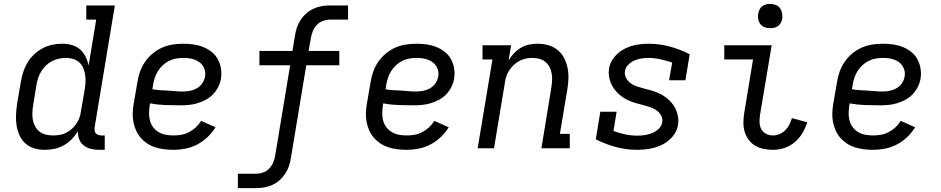

<svg xmlns="http://www.w3.org/2000/svg" viewBox="-20 -763 4840 988"><path d="M210 8Q210 8 210 8Q210 8 210 8Q182 8 155.5 0Q129 -8 110 -25.5Q91 -43 80 -67.5Q69 -92 65 -118.5Q61 -145 62.5 -173.5Q64 -202 68 -230L87 -340Q91 -365 99 -390.5Q107 -416 120.5 -439Q134 -462 154 -481.5Q174 -501 198 -514Q222 -527 248 -532.5Q274 -538 299 -538Q325 -538 349 -531.5Q373 -525 391 -509.5Q409 -494 420 -472Q431 -450 436 -426L475 -662H424V-735H571L467 -108Q466 -99 467 -91Q468 -83 473 -77Q478 -71 486 -68.5Q494 -66 502 -66H519V8H490Q468 8 447.5 3Q427 -2 411 -14.5Q395 -27 387.5 -46.5Q380 -66 381 -87Q367 -65 348.5 -46Q330 -27 307 -14.5Q284 -2 259 3Q234 8 210 8ZM254 -66Q271 -66 288 -69Q305 -72 321 -80Q337 -88 350.5 -100.5Q364 -113 374 -128Q384 -143 389.5 -159.5Q395 -176 397 -193L416 -303Q419 -322 420 -341Q421 -360 418 -378.5Q415 -397 408 -413.5Q401 -430 388 -442Q375 -454 357 -459.5Q339 -465 320 -465Q301 -465 283 -461Q265 -457 248 -448.5Q231 -440 217 -426.5Q203 -413 193 -397Q183 -381 177 -363.5Q171 -346 168 -328L150 -218Q147 -199 146.5 -180Q146 -161 149.5 -143.5Q153 -126 162 -110.5Q171 -95 185 -84.5Q199 -74 217 -70Q235 -66 254 -66Z M873 8Q849 8 825 5Q801 2 779 -5Q757 -12 738 -24.5Q719 -37 704.5 -53.5Q690 -70 680.5 -91Q671 -112 666.5 -135Q662 -158 663 -182Q664 -206 668 -230L687 -340Q691 -367 700.5 -394Q710 -421 726.5 -445Q743 -469 766 -488Q789 -507 815.5 -518.5Q842 -530 870 -534Q898 -538 925 -538Q952 -538 978 -534Q1004 -530 1027 -520.5Q1050 -511 1069.5 -495.5Q1089 -480 1101 -458Q1113 -436 1117 -410Q1121 -384 1117 -358Q1113 -336 1102.5 -315Q1092 -294 1075.5 -277Q1059 -260 1038 -249Q1017 -238 995 -231.5Q973 -225 951 -223Q929 -221 907 -221Q868 -221 829 -222.5Q790 -224 752 -231L750 -218Q747 -198 747 -178Q747 -158 752.5 -139.5Q758 -121 769.5 -106.5Q781 -92 797.5 -82.5Q814 -73 833.5 -69.5Q853 -66 873 -66Q893 -66 913 -69.5Q933 -73 952.5 -83Q972 -93 988 -108Q1004 -123 1015 -141L1089 -108Q1072 -80 1047.5 -57Q1023 -34 994 -19Q965 -4 934 2Q903 8 873 8ZM920 -292Q932 -292 944.5 -293.5Q957 -295 969 -298.5Q981 -302 992.5 -308.5Q1004 -315 1013 -324.5Q1022 -334 1027.5 -345.5Q1033 -357 1035 -369Q1038 -383 1035 -397.5Q1032 -412 1024.5 -423.5Q1017 -435 1006 -443Q995 -451 981.5 -456Q968 -461 953.5 -463Q939 -465 925 -465Q907 -465 888 -462Q869 -459 851.5 -450.5Q834 -442 819 -428.5Q804 -415 793.5 -398.5Q783 -382 777 -364Q771 -346 768 -328L764 -304Q783 -300 802.5 -299Q822 -298 842 -297Q862 -296 881.5 -294Q901 -292 920 -292Z M1204 205V131H1297Q1315 131 1333 125Q1351 119 1364.5 105Q1378 91 1385.5 73.5Q1393 56 1396 38L1473 -427H1315V-501H1485L1498 -580Q1501 -601 1508 -621.5Q1515 -642 1527.5 -661Q1540 -680 1557.5 -695Q1575 -710 1595 -719Q1615 -728 1636 -731.5Q1657 -735 1678 -735H1771V-662H1678Q1660 -662 1642 -655.5Q1624 -649 1610.5 -635Q1597 -621 1590 -603.5Q1583 -586 1580 -568L1568 -501H1726V-427H1556L1477 50Q1474 71 1467 91.5Q1460 112 1447.5 131Q1435 150 1418 165Q1401 180 1380.5 189Q1360 198 1339 201.5Q1318 205 1297 205Z M2073 8Q2049 8 2025 5Q2001 2 1979 -5Q1957 -12 1938 -24.5Q1919 -37 1904.5 -53.5Q1890 -70 1880.5 -91Q1871 -112 1866.5 -135Q1862 -158 1863 -182Q1864 -206 1868 -230L1887 -340Q1891 -367 1900.5 -394Q1910 -421 1926.5 -445Q1943 -469 1966 -488Q1989 -507 2015.5 -518.5Q2042 -530 2070 -534Q2098 -538 2125 -538Q2152 -538 2178 -534Q2204 -530 2227 -520.5Q2250 -511 2269.5 -495.5Q2289 -480 2301 -458Q2313 -436 2317 -410Q2321 -384 2317 -358Q2313 -336 2302.5 -315Q2292 -294 2275.5 -277Q2259 -260 2238 -249Q2217 -238 2195 -231.5Q2173 -225 2151 -223Q2129 -221 2107 -221Q2068 -221 2029 -222.5Q1990 -224 1952 -231L1950 -218Q1947 -198 1947 -178Q1947 -158 1952.5 -139.5Q1958 -121 1969.5 -106.5Q1981 -92 1997.5 -82.5Q2014 -73 2033.5 -69.5Q2053 -66 2073 -66Q2093 -66 2113 -69.5Q2133 -73 2152.5 -83Q2172 -93 2188 -108Q2204 -123 2215 -141L2289 -108Q2272 -80 2247.5 -57Q2223 -34 2194 -19Q2165 -4 2134 2Q2103 8 2073 8ZM2120 -292Q2132 -292 2144.5 -293.5Q2157 -295 2169 -298.5Q2181 -302 2192.5 -308.5Q2204 -315 2213 -324.5Q2222 -334 2227.5 -345.5Q2233 -357 2235 -369Q2238 -383 2235 -397.5Q2232 -412 2224.5 -423.5Q2217 -435 2206 -443Q2195 -451 2181.5 -456Q2168 -461 2153.5 -463Q2139 -465 2125 -465Q2107 -465 2088 -462Q2069 -459 2051.5 -450.5Q2034 -442 2019 -428.5Q2004 -415 1993.5 -398.5Q1983 -382 1977 -364Q1971 -346 1968 -328L1964 -304Q1983 -300 2002.5 -299Q2022 -298 2042 -297Q2062 -296 2081.5 -294Q2101 -292 2120 -292Z M2438 0 2514 -457H2463V-530H2610L2597 -451Q2608 -471 2624 -488Q2640 -505 2660 -517Q2680 -529 2702 -533.5Q2724 -538 2745 -538Q2774 -538 2801 -530.5Q2828 -523 2849 -506Q2870 -489 2882.5 -465Q2895 -441 2900.5 -414Q2906 -387 2905 -358Q2904 -329 2899 -300L2861 -74H2912V0H2766L2817 -312Q2820 -331 2821 -349Q2822 -367 2819 -384.5Q2816 -402 2808 -417.5Q2800 -433 2787 -444Q2774 -455 2756.5 -460Q2739 -465 2720 -465Q2703 -465 2686 -461.5Q2669 -458 2653.5 -450Q2638 -442 2624.5 -429.5Q2611 -417 2601 -402Q2591 -387 2585.5 -370.5Q2580 -354 2578 -337L2522 0Z M3261 8Q3203 8 3149 -6.5Q3095 -21 3046 -46L3069 -188H3153L3137 -89Q3166 -78 3197 -71.5Q3228 -65 3260 -65Q3279 -65 3298 -68Q3317 -71 3335.5 -78Q3354 -85 3369 -99.5Q3384 -114 3388 -133Q3391 -152 3382 -168.5Q3373 -185 3359 -195Q3345 -205 3327.5 -211Q3310 -217 3292.5 -221.5Q3275 -226 3257 -231Q3239 -236 3222.5 -242.5Q3206 -249 3191 -258.5Q3176 -268 3163 -280Q3150 -292 3139.5 -306.5Q3129 -321 3122.5 -337.5Q3116 -354 3113.5 -372.5Q3111 -391 3114 -410Q3119 -442 3140.5 -468.5Q3162 -495 3191.5 -510.5Q3221 -526 3252.5 -532Q3284 -538 3315 -538Q3373 -538 3426.5 -523.5Q3480 -509 3529 -484L3507 -350H3423L3439 -441Q3409 -451 3378.5 -458Q3348 -465 3316 -465Q3298 -465 3280 -462Q3262 -459 3244.5 -451.5Q3227 -444 3213 -430Q3199 -416 3196 -398Q3193 -379 3201.5 -362.5Q3210 -346 3224 -335.5Q3238 -325 3255.5 -319Q3273 -313 3290.5 -308.5Q3308 -304 3326 -299Q3344 -294 3360.5 -287.5Q3377 -281 3392 -271.5Q3407 -262 3420 -250.5Q3433 -239 3443.5 -224.5Q3454 -210 3460.5 -193.5Q3467 -177 3469.5 -158.5Q3472 -140 3469 -121Q3464 -88 3441.5 -61Q3419 -34 3388.5 -19Q3358 -4 3325.5 2Q3293 8 3261 8Z M3958 8Q3933 8 3909 3Q3885 -2 3865 -14Q3845 -26 3831.5 -45Q3818 -64 3811.5 -86.5Q3805 -109 3805.5 -134Q3806 -159 3810 -184L3855 -457H3707V-530H3951L3891 -172Q3888 -153 3888.5 -133.5Q3889 -114 3897.5 -98.5Q3906 -83 3922 -74.5Q3938 -66 3958 -66Q3974 -66 3991 -73Q4008 -80 4021 -93Q4034 -106 4042 -122Q4050 -138 4055 -155L4134 -134Q4125 -105 4109 -78Q4093 -51 4069 -31Q4045 -11 4016 -1.5Q3987 8 3958 8ZM3943 -618Q3928 -618 3914.5 -623Q3901 -628 3892.5 -639.5Q3884 -651 3881.5 -665.5Q3879 -680 3882 -695Q3884 -705 3889 -715Q3894 -725 3903 -731.5Q3912 -738 3922.5 -740.5Q3933 -743 3943 -743Q3958 -743 3972 -737.5Q3986 -732 3994 -720.5Q4002 -709 4004.5 -694.5Q4007 -680 4005 -665Q4003 -655 3997.5 -645Q3992 -635 3983 -628.5Q3974 -622 3963.5 -620Q3953 -618 3943 -618Z M4473 8Q4449 8 4425 5Q4401 2 4379 -5Q4357 -12 4338 -24.5Q4319 -37 4304.5 -53.5Q4290 -70 4280.5 -91Q4271 -112 4266.5 -135Q4262 -158 4263 -182Q4264 -206 4268 -230L4287 -340Q4291 -367 4300.5 -394Q4310 -421 4326.5 -445Q4343 -469 4366 -488Q4389 -507 4415.5 -518.5Q4442 -530 4470 -534Q4498 -538 4525 -538Q4552 -538 4578 -534Q4604 -530 4627 -520.5Q4650 -511 4669.5 -495.5Q4689 -480 4701 -458Q4713 -436 4717 -410Q4721 -384 4717 -358Q4713 -336 4702.5 -315Q4692 -294 4675.5 -277Q4659 -260 4638 -249Q4617 -238 4595 -231.5Q4573 -225 4551 -223Q4529 -221 4507 -221Q4468 -221 4429 -222.5Q4390 -224 4352 -231L4350 -218Q4347 -198 4347 -178Q4347 -158 4352.5 -139.5Q4358 -121 4369.5 -106.5Q4381 -92 4397.5 -82.5Q4414 -73 4433.5 -69.5Q4453 -66 4473 -66Q4493 -66 4513 -69.5Q4533 -73 4552.5 -83Q4572 -93 4588 -108Q4604 -123 4615 -141L4689 -108Q4672 -80 4647.5 -57Q4623 -34 4594 -19Q4565 -4 4534 2Q4503 8 4473 8ZM4520 -292Q4532 -292 4544.5 -293.5Q4557 -295 4569 -298.5Q4581 -302 4592.5 -308.5Q4604 -315 4613 -324.5Q4622 -334 4627.5 -345.5Q4633 -357 4635 -369Q4638 -383 4635 -397.5Q4632 -412 4624.5 -423.5Q4617 -435 4606 -443Q4595 -451 4581.5 -456Q4568 -461 4553.5 -463Q4539 -465 4525 -465Q4507 -465 4488 -462Q4469 -459 4451.5 -450.5Q4434 -442 4419 -428.5Q4404 -415 4393.5 -398.5Q4383 -382 4377 -364Q4371 -346 4368 -328L4364 -304Q4383 -300 4402.5 -299Q4422 -298 4442 -297Q4462 -296 4481.5 -294Q4501 -292 4520 -292Z"/></svg>

Font: Iosevka Curly Slab Extended
Style: Italic
Weight: 400
Width: 7
Italic angle: -9°
Monospace: yes
Designer: Belleve Invis
Foundry: Belleve Invis
Version: Version 11.1.0; ttfautohint (v1.8.3)